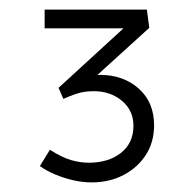

<svg xmlns="http://www.w3.org/2000/svg" viewBox="-20 -792 382 400"><path d="M63 -446 84 -480Q109 -464 128 -458.5Q147 -453 165 -453Q206 -453 232 -473.5Q258 -494 258 -530Q258 -562 234 -582Q210 -602 176 -602Q160 -602 147.5 -599Q135 -596 112 -586L102 -609L246 -741V-733H73V-772H286L291 -734L171 -625L141 -618Q156 -628 167.5 -632Q179 -636 188 -636Q237 -636 269 -607.5Q301 -579 301 -531Q301 -496 284 -469.5Q267 -443 237.5 -427.5Q208 -412 171 -412Q152 -412 132.5 -416.5Q113 -421 95 -428.5Q77 -436 63 -446Z"/></svg>

Font: Mach ExtraLight
Style: Regular
Weight: 250
Version: Version 1.002